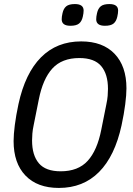

<svg xmlns="http://www.w3.org/2000/svg" viewBox="-20 -914 654 946"><path d="M270 12Q164 12 105.5 -49Q47 -110 47 -219Q47 -251 53 -298Q59 -345 71 -401Q104 -553 182 -631.5Q260 -710 380 -710Q486 -710 544.5 -649Q603 -588 603 -479Q603 -447 597 -400Q591 -353 579 -297Q546 -145 468 -66.5Q390 12 270 12ZM279 -70Q365 -70 412 -121.5Q459 -173 479 -275L504 -400Q509 -423 510.5 -442Q512 -461 512 -476Q512 -549 478.5 -588.5Q445 -628 371 -628Q285 -628 238 -576.5Q191 -525 171 -423L146 -298Q141 -275 139.5 -256Q138 -237 138 -222Q138 -149 171.5 -109.5Q205 -70 279 -70ZM327 -787Q284 -787 284 -819Q284 -832 288 -849Q293 -872 306.5 -883Q320 -894 349 -894Q392 -894 392 -862Q392 -849 388 -832Q383 -809 369.5 -798Q356 -787 327 -787ZM497 -787Q454 -787 454 -819Q454 -832 458 -849Q463 -872 476.5 -883Q490 -894 519 -894Q562 -894 562 -862Q562 -849 558 -832Q553 -809 539.5 -798Q526 -787 497 -787Z"/></svg>

Font: IBM Plex Sans Cond Text
Style: Italic
Weight: 450
Width: 3
Italic angle: -11°
Designer: Mike Abbink, Paul van der Laan, Pieter van Rosmalen
Foundry: Bold Monday
Version: Version 1.3